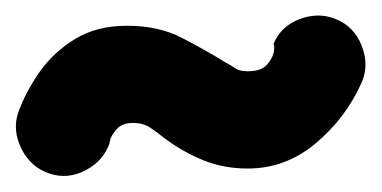

<svg xmlns="http://www.w3.org/2000/svg" viewBox="-20 -724 483 243"><path d="M42.5 -504.4Q19 -512.2 7.3 -535.4Q-4.4 -558.6 2.9 -581.1Q12.2 -607.4 30 -632.8Q47.9 -658.2 75.2 -674.8Q102.5 -691.4 141.1 -691.4Q180.7 -691.4 210.4 -676Q240.2 -660.6 263.7 -646Q272 -641.6 277.6 -637.7Q283.2 -633.8 293.5 -633.8Q311.5 -633.8 318.8 -643.1Q326.2 -652.3 326.9 -660.9Q327.6 -669.4 325.7 -667Q334.5 -690.4 358.9 -699.7Q383.3 -709 405.3 -699.7Q428.2 -690.4 437.7 -666.3Q447.3 -642.1 438 -620.1Q417.5 -574.2 379.4 -542.5Q341.3 -510.7 293.5 -510.7Q263.7 -510.7 238.3 -520.8Q212.9 -530.8 188.5 -548.8Q178.2 -557.1 169.7 -562.7Q161.1 -568.4 148.4 -568.4Q134.8 -568.4 127.9 -560.8Q121.1 -553.2 119.4 -546.9Q117.7 -540.5 119.1 -543.9Q111.3 -520.5 88.4 -508.5Q65.4 -496.6 42.5 -504.4Z"/></svg>

Font: Mikhak-FD Black
Style: Regular
Weight: 900
Designer: Amin Abedi
Version: Version 3.2